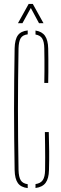

<svg xmlns="http://www.w3.org/2000/svg" viewBox="-20 -959 314 984"><path d="M122 5Q87 1 71.5 -20.8Q56 -42.5 55 -87Q53.5 -173.5 52.8 -250Q52 -326.5 52 -399.5Q52 -472.5 52.8 -548.8Q53.5 -625 55 -711Q56 -756.5 71.5 -778Q87 -799.5 122 -803V-783Q96.5 -780 86.2 -763.5Q76 -747 75 -711Q73.5 -625 72.8 -548.8Q72 -472.5 72 -399.5Q72 -326.5 72.8 -250Q73.5 -173.5 75 -87Q76 -52 86.2 -35.2Q96.5 -18.5 122 -15ZM162 4.5V-15.5Q188.5 -19.5 199.5 -36.2Q210.5 -53 211 -87Q211.5 -119.5 211.5 -152Q211.5 -184.5 211 -217Q210.5 -249.5 210 -282H230Q231.5 -229.5 232 -184.5Q232.5 -139.5 231 -87Q230 -44 213.8 -22Q197.5 0 162 4.5ZM207 -534Q207.5 -563.5 207.8 -593Q208 -622.5 207.8 -652Q207.5 -681.5 207 -711Q206.5 -745 196.5 -761.5Q186.5 -778 162 -782V-802.5Q195 -797.5 210.5 -775.5Q226 -753.5 227 -711Q227.5 -690.5 227.8 -656.5Q228 -622.5 227.8 -588.5Q227.5 -554.5 227 -534ZM72 -840 127 -939H148L203 -840H180L138 -918L95 -840Z"/></svg>

Font: Big Shoulders Stencil Thin
Style: Regular
Weight: 100
Designer: Patric King
Foundry: XO Type Co
Version: Version 2.001